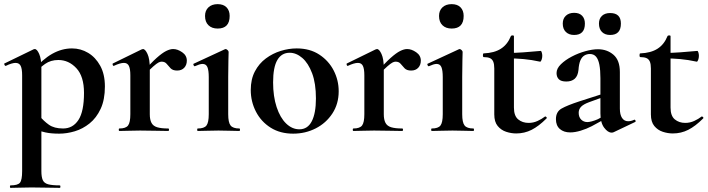

<svg xmlns="http://www.w3.org/2000/svg" viewBox="-25 -633 3424 928"><path d="M26 275Q23 275 23 269Q23 263 26 263Q61 263 71.5 250Q82 237 82 194V-269Q82 -300 75 -314.5Q68 -329 50 -329Q42 -329 30 -325.5Q18 -322 4 -315Q0 -313 -3 -319Q-6 -325 -4 -326L138 -395Q140 -396 143 -396Q154 -396 164.5 -372Q175 -348 175 -303V194Q175 222 181.5 237Q188 252 207 257.5Q226 263 264 263Q267 263 267 269Q267 275 264 275Q236 275 201 274Q166 273 127 273Q99 273 72.5 274Q46 275 26 275ZM261 13Q222 13 194.5 7Q167 1 129 -12L164 -75Q186 -48 211.5 -30Q237 -12 280 -12Q327 -12 354 -53Q381 -94 381 -184Q381 -264 344 -303.5Q307 -343 257 -343Q220 -343 193 -324Q166 -305 140 -276L130 -288Q181 -347 227.5 -373Q274 -399 323 -399Q365 -399 401 -377.5Q437 -356 459.5 -315Q482 -274 482 -215Q482 -151 461.5 -107Q441 -63 408 -36.5Q375 -10 336.5 1.5Q298 13 261 13Z M674 -271 666 -284Q705 -329 732 -353Q759 -377 778 -386.5Q797 -396 812 -396Q833 -396 855.5 -380.5Q878 -365 878 -340Q878 -319 865.5 -305.5Q853 -292 831 -292Q810 -292 799.5 -303Q789 -314 780.5 -324.5Q772 -335 756 -335Q749 -335 740.5 -330.5Q732 -326 716.5 -312.5Q701 -299 674 -271ZM552 0Q549 0 549 -6Q549 -12 552 -12Q583 -12 594 -26.5Q605 -41 605 -81V-269Q605 -300 598 -314.5Q591 -329 574 -329Q565 -329 553 -325.5Q541 -322 526 -315Q522 -313 520 -319Q518 -325 520 -326L659 -394Q665 -396 666 -396Q677 -396 688 -372Q699 -348 699 -303V-81Q699 -55 707 -39.5Q715 -24 734.5 -18Q754 -12 788 -12Q792 -12 792 -6Q792 0 788 0Q761 0 726.5 -1Q692 -2 652 -2Q624 -2 598 -1Q572 0 552 0Z M931 0Q928 0 928 -6Q928 -12 931 -12Q962 -12 973 -26.5Q984 -41 984 -81V-260Q984 -293 977.5 -308.5Q971 -324 954 -324Q947 -324 937.5 -321Q928 -318 917 -313Q913 -312 910.5 -318Q908 -324 911 -325L1062 -395Q1064 -396 1065 -396Q1070 -396 1075 -391Q1080 -386 1080 -382Q1080 -370 1079 -342Q1078 -314 1078 -262V-81Q1078 -41 1089.5 -26.5Q1101 -12 1132 -12Q1135 -12 1135 -6Q1135 0 1132 0Q1112 0 1086 -1Q1060 -2 1031 -2Q1003 -2 977 -1Q951 0 931 0ZM1027 -495Q999 -495 982.5 -511Q966 -527 966 -556Q966 -582 982.5 -597.5Q999 -613 1027 -613Q1055 -613 1070 -597.5Q1085 -582 1085 -556Q1085 -495 1027 -495Z M1392 13Q1329 13 1283 -16Q1237 -45 1212 -93.5Q1187 -142 1187 -198Q1187 -250 1207 -288Q1227 -326 1260 -350.5Q1293 -375 1332 -387Q1371 -399 1409 -399Q1473 -399 1518.5 -369Q1564 -339 1588 -292Q1612 -245 1612 -192Q1612 -131 1581.5 -84.5Q1551 -38 1501 -12.5Q1451 13 1392 13ZM1422 -8Q1462 -8 1482 -47Q1502 -86 1502 -157Q1502 -230 1483.5 -279Q1465 -328 1436 -353Q1407 -378 1375 -378Q1336 -378 1315.5 -343Q1295 -308 1295 -235Q1295 -167 1312 -115.5Q1329 -64 1358 -36Q1387 -8 1422 -8Z M1805 -271 1797 -284Q1836 -329 1863 -353Q1890 -377 1909 -386.5Q1928 -396 1943 -396Q1964 -396 1986.5 -380.5Q2009 -365 2009 -340Q2009 -319 1996.5 -305.5Q1984 -292 1962 -292Q1941 -292 1930.5 -303Q1920 -314 1911.5 -324.5Q1903 -335 1887 -335Q1880 -335 1871.5 -330.5Q1863 -326 1847.5 -312.5Q1832 -299 1805 -271ZM1683 0Q1680 0 1680 -6Q1680 -12 1683 -12Q1714 -12 1725 -26.5Q1736 -41 1736 -81V-269Q1736 -300 1729 -314.5Q1722 -329 1705 -329Q1696 -329 1684 -325.5Q1672 -322 1657 -315Q1653 -313 1651 -319Q1649 -325 1651 -326L1790 -394Q1796 -396 1797 -396Q1808 -396 1819 -372Q1830 -348 1830 -303V-81Q1830 -55 1838 -39.5Q1846 -24 1865.5 -18Q1885 -12 1919 -12Q1923 -12 1923 -6Q1923 0 1919 0Q1892 0 1857.5 -1Q1823 -2 1783 -2Q1755 -2 1729 -1Q1703 0 1683 0Z M2062 0Q2059 0 2059 -6Q2059 -12 2062 -12Q2093 -12 2104 -26.5Q2115 -41 2115 -81V-260Q2115 -293 2108.5 -308.5Q2102 -324 2085 -324Q2078 -324 2068.5 -321Q2059 -318 2048 -313Q2044 -312 2041.5 -318Q2039 -324 2042 -325L2193 -395Q2195 -396 2196 -396Q2201 -396 2206 -391Q2211 -386 2211 -382Q2211 -370 2210 -342Q2209 -314 2209 -262V-81Q2209 -41 2220.5 -26.5Q2232 -12 2263 -12Q2266 -12 2266 -6Q2266 0 2263 0Q2243 0 2217 -1Q2191 -2 2162 -2Q2134 -2 2108 -1Q2082 0 2062 0ZM2158 -495Q2130 -495 2113.5 -511Q2097 -527 2097 -556Q2097 -582 2113.5 -597.5Q2130 -613 2158 -613Q2186 -613 2201 -597.5Q2216 -582 2216 -556Q2216 -495 2158 -495Z M2470 12Q2446 12 2421.5 4Q2397 -4 2380.5 -24Q2364 -44 2364 -80V-302Q2364 -323 2359 -335Q2354 -347 2343 -352Q2332 -357 2313 -357Q2309 -357 2309 -366Q2309 -375 2313 -375Q2364 -377 2396 -397.5Q2428 -418 2444 -458Q2446 -462 2452.5 -462Q2459 -462 2459 -458V-113Q2459 -73 2479.5 -56Q2500 -39 2530 -39Q2553 -39 2573.5 -48.5Q2594 -58 2608 -69Q2611 -72 2615.5 -67.5Q2620 -63 2616 -60Q2579 -23 2544.5 -5.5Q2510 12 2470 12ZM2585 -335Q2544 -344 2505.5 -347.5Q2467 -351 2424 -351V-377Q2465 -377 2504.5 -380Q2544 -383 2589 -387Q2591 -387 2593.5 -379.5Q2596 -372 2596 -363Q2596 -353 2592.5 -343.5Q2589 -334 2585 -335Z M2941 6Q2937 8 2931 8Q2913 8 2895 -16Q2877 -40 2877 -85V-255Q2877 -294 2872 -320Q2867 -346 2856 -359Q2845 -372 2826 -372Q2811 -372 2799 -364.5Q2787 -357 2780 -340.5Q2773 -324 2771 -295Q2768 -266 2753 -252.5Q2738 -239 2712 -239Q2687 -239 2676 -250Q2665 -261 2665 -280Q2665 -302 2686 -322.5Q2707 -343 2738.5 -359.5Q2770 -376 2804 -385.5Q2838 -395 2865 -395Q2909 -395 2940 -368.5Q2971 -342 2971 -285V-108Q2971 -79 2981.5 -63Q2992 -47 3011 -47Q3025 -47 3040 -54Q3044 -56 3046.5 -50.5Q3049 -45 3044 -43ZM2731 7Q2700 7 2681 -9.5Q2662 -26 2662 -57Q2662 -93 2689.5 -108.5Q2717 -124 2775 -143L2887 -179L2891 -164L2822 -139Q2795 -129 2783.5 -117Q2772 -105 2772 -88Q2772 -67 2784 -55Q2796 -43 2814 -43Q2822 -43 2835.5 -46.5Q2849 -50 2865 -57L2920 -87L2921 -70L2835 -23Q2810 -10 2782 -1.5Q2754 7 2731 7ZM2750 -464Q2725 -464 2710 -478.5Q2695 -493 2695 -519Q2695 -543 2710 -557Q2725 -571 2750 -571Q2775 -571 2788.5 -557Q2802 -543 2802 -519Q2802 -464 2750 -464ZM2924 -464Q2899 -464 2884.5 -478.5Q2870 -493 2870 -519Q2870 -543 2884.5 -556.5Q2899 -570 2924 -570Q2976 -570 2976 -519Q2976 -464 2924 -464Z M3227 12Q3203 12 3178.5 4Q3154 -4 3137.5 -24Q3121 -44 3121 -80V-302Q3121 -323 3116 -335Q3111 -347 3100 -352Q3089 -357 3070 -357Q3066 -357 3066 -366Q3066 -375 3070 -375Q3121 -377 3153 -397.5Q3185 -418 3201 -458Q3203 -462 3209.5 -462Q3216 -462 3216 -458V-113Q3216 -73 3236.5 -56Q3257 -39 3287 -39Q3310 -39 3330.5 -48.5Q3351 -58 3365 -69Q3368 -72 3372.5 -67.5Q3377 -63 3373 -60Q3336 -23 3301.5 -5.5Q3267 12 3227 12ZM3342 -335Q3301 -344 3262.5 -347.5Q3224 -351 3181 -351V-377Q3222 -377 3261.5 -380Q3301 -383 3346 -387Q3348 -387 3350.5 -379.5Q3353 -372 3353 -363Q3353 -353 3349.5 -343.5Q3346 -334 3342 -335Z"/></svg>

Font: Cormorant
Style: Bold
Weight: 700
Designer: Christian Thalmann (Catharsis Fonts)
Foundry: Catharsis Fonts
Version: Version 4.000